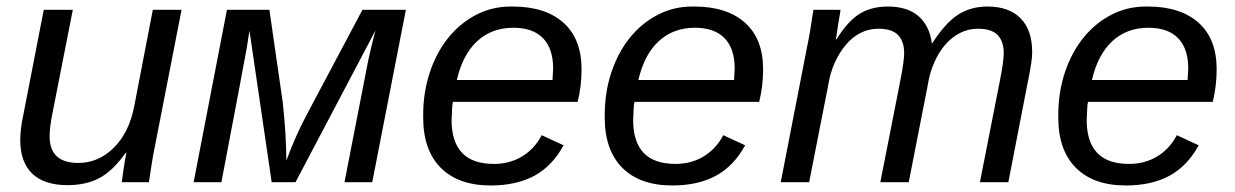

<svg xmlns="http://www.w3.org/2000/svg" viewBox="-20 -558 3783 588"><path d="M203 -528 141 -213Q132 -169 132 -140Q132 -59 220 -59Q281 -59 328 -105Q375 -151 391 -232L448 -528H536L455 -113Q450 -90 445.5 -61.5Q441 -33 436 0H353Q353 -2 354.5 -11.5Q356 -21 358 -37Q363 -71 367 -90H365Q325 -34 284 -12.5Q243 9 187 9Q115 9 78.5 -26.5Q42 -62 42 -129Q42 -163 52 -209L114 -528Z M1223 -528 1120 0H1035L1104 -354Q1106 -364 1109 -379Q1112 -394 1116 -409.5Q1120 -425 1123.5 -440Q1127 -455 1130 -465L885 0H812L744 -464L735 -407Q731 -385 712 -284Q693 -183 658 0H573L675 -528H805L846 -244Q848 -226 850 -203Q852 -180 854 -152Q857 -96 857 -66Q883 -138 919 -206L1090 -528Z M1367 -246Q1365 -238 1364.5 -224Q1364 -210 1363 -190Q1363 -124 1395 -90Q1427 -56 1493 -56Q1541 -56 1579 -79Q1617 -102 1639 -144L1706 -113Q1671 -49 1616 -19.5Q1561 10 1483 10Q1384 10 1330 -44Q1276 -98 1276 -198V-205Q1276 -276 1296.5 -337Q1317 -398 1353 -442.5Q1389 -487 1438 -512.5Q1487 -538 1544 -538H1550Q1650 -538 1705.5 -488.5Q1761 -439 1761 -346Q1761 -294 1749 -246ZM1672 -313 1674 -348Q1674 -409 1643 -441Q1612 -473 1552 -473Q1486 -473 1441.5 -432Q1397 -391 1379 -313Z M1923 -246Q1921 -238 1920.5 -224Q1920 -210 1919 -190Q1919 -124 1951 -90Q1983 -56 2049 -56Q2097 -56 2135 -79Q2173 -102 2195 -144L2262 -113Q2227 -49 2172 -19.5Q2117 10 2039 10Q1940 10 1886 -44Q1832 -98 1832 -198V-205Q1832 -276 1852.5 -337Q1873 -398 1909 -442.5Q1945 -487 1994 -512.5Q2043 -538 2100 -538H2106Q2206 -538 2261.5 -488.5Q2317 -439 2317 -346Q2317 -294 2305 -246ZM2228 -313 2230 -348Q2230 -409 2199 -441Q2168 -473 2108 -473Q2042 -473 1997.5 -432Q1953 -391 1935 -313Z M2676 0 2737 -310Q2749 -371 2749 -395Q2749 -431 2730.5 -450.5Q2712 -470 2670 -470Q2641 -470 2616 -457.5Q2591 -445 2571 -421.5Q2551 -398 2536.5 -366Q2522 -334 2516 -295L2458 0H2371L2452 -416Q2457 -439 2461.5 -467Q2466 -495 2471 -528H2554Q2554 -523 2548 -490L2540 -438H2542Q2577 -494 2613 -516Q2649 -538 2699 -538Q2759 -538 2793 -508.5Q2827 -479 2834 -424Q2875 -488 2914 -513Q2953 -538 3004 -538Q3070 -538 3105.5 -502Q3141 -466 3141 -399Q3141 -383 3138 -363.5Q3135 -344 3130 -319L3068 0H2981L3042 -310Q3054 -371 3054 -395Q3054 -431 3035.5 -450.5Q3017 -470 2975 -470Q2946 -470 2921 -457.5Q2896 -445 2876 -422.5Q2856 -400 2841.5 -367.5Q2827 -335 2821 -296L2763 0Z M3312 -246Q3310 -238 3309.5 -224Q3309 -210 3308 -190Q3308 -124 3340 -90Q3372 -56 3438 -56Q3486 -56 3524 -79Q3562 -102 3584 -144L3651 -113Q3616 -49 3561 -19.5Q3506 10 3428 10Q3329 10 3275 -44Q3221 -98 3221 -198V-205Q3221 -276 3241.5 -337Q3262 -398 3298 -442.5Q3334 -487 3383 -512.5Q3432 -538 3489 -538H3495Q3595 -538 3650.5 -488.5Q3706 -439 3706 -346Q3706 -294 3694 -246ZM3617 -313 3619 -348Q3619 -409 3588 -441Q3557 -473 3497 -473Q3431 -473 3386.5 -432Q3342 -391 3324 -313Z"/></svg>

Font: Libra Sans Modern
Style: Italic
Weight: 400
Italic angle: -12°
Foundry: Stefan Peev, Context Ltd
Version: Version 1.000